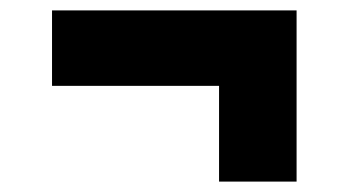

<svg xmlns="http://www.w3.org/2000/svg" viewBox="-20 -505 670 369"><path d="M401 -156V-340H80V-485H550V-156Z"/></svg>

Font: Overpass Heavy
Style: Regular
Weight: 900
Designer: Delve Withrington, Thomas Jockin
Foundry: Delve Fonts
Version: Version 3.000;DELV;Overpass